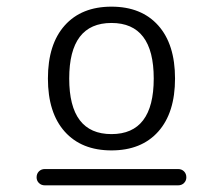

<svg xmlns="http://www.w3.org/2000/svg" viewBox="-20 -760 670 577"><path d="M115 -203Q104 -203 97 -210Q90 -217 90 -227Q90 -238 97 -245Q104 -252 115 -252H515Q526 -252 533 -245Q540 -238 540 -227Q540 -217 533 -210Q526 -203 515 -203ZM315 -357Q442 -357 442 -524Q442 -691 315 -691Q188 -691 188 -524Q188 -357 315 -357ZM174.5 -364.5Q124 -421 124 -524Q124 -627 174.5 -683.5Q225 -740 315 -740Q405 -740 455.5 -683.5Q506 -627 506 -524Q506 -421 455.5 -364.5Q405 -308 315 -308Q225 -308 174.5 -364.5Z"/></svg>

Font: Rounded Mplus 1c
Style: Regular
Weight: 400
Version: Version 1.059.20150529